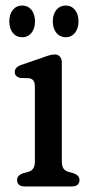

<svg xmlns="http://www.w3.org/2000/svg" viewBox="-20 -671 328 691"><path d="M60 -537C88 -537 106 -560.5 106 -594C106 -628 88 -651 60 -651C31.5 -651 13.5 -628 13.5 -594C13.5 -560 31.5 -537 60 -537ZM216.5 -537C244.5 -537 262.5 -560.5 262.5 -594C262.5 -628 244.5 -651 216.5 -651C188.5 -651 170 -628 170 -594C170 -560 188.5 -537 216.5 -537ZM202.5 -446C202.5 -463.5 192.5 -475 178.5 -475C164 -475 151.5 -470.5 135.5 -464.5L57 -437.5C41 -432 33 -423.5 33 -412C33 -401 40 -394 52 -390.5L85 -389.5C98.5 -387 105.5 -379 105.5 -358.5V-89.5C105.5 -66.5 96.5 -57 82 -52.5L62.5 -47.5C49 -42 41.5 -35 41.5 -23C41.5 -8 51.5 0 69 0H238.5C256 0 266 -8 266 -23C266 -35 258.5 -42 245 -47.5L226.5 -52.5C211.5 -57 202.5 -66.5 202.5 -89.5Z"/></svg>

Font: dr Title
Style: Regular
Weight: 400
Version: Version 1.000;hotconv 1.0.109;makeotfexe 2.5.65596